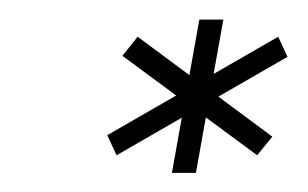

<svg xmlns="http://www.w3.org/2000/svg" viewBox="-20 -773 314 196"><path d="M99 -614.5 273.5 -715 264 -735.5 89.5 -635ZM242.5 -614.5 258 -633.5 120.5 -735.5 105 -716ZM155.5 -596.5H180L208 -753H183.5Z"/></svg>

Font: Anybody UltraCondensed Thin Light
Style: Italic
Weight: 300
Italic angle: -10°
Version: Version 1.111